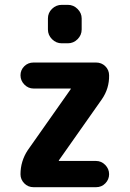

<svg xmlns="http://www.w3.org/2000/svg" viewBox="-20 -780 540 800"><path d="M237.3 -759.8H262.7Q286.1 -759.8 303.2 -742.7Q320.3 -725.6 320.3 -703.1V-657.2Q320.3 -633.8 303.2 -616.7Q286.1 -599.6 262.7 -599.6H237.3Q213.9 -599.6 196.8 -616.7Q179.7 -633.8 179.7 -657.2V-703.1Q179.7 -726.6 196.8 -743.2Q213.9 -759.8 237.3 -759.8ZM404.3 -366.2 225.6 -112.3V-111.3L224.6 -110.4Q224.6 -109.4 225.6 -109.4H379.9Q402.3 -109.4 418.5 -92.8Q434.6 -76.2 434.6 -54.2Q434.6 -32.2 418.9 -16.1Q403.3 0 379.9 0H120.1Q96.7 0 81.1 -16.1Q65.4 -32.2 65.4 -53.7Q65.4 -108.4 95.7 -154.3L274.4 -408.2V-409.2L275.4 -410.2Q275.4 -411.1 274.4 -411.1H120.1Q97.7 -411.1 81.5 -427.7Q65.4 -444.3 65.4 -466.3Q65.4 -488.3 81.1 -503.9Q96.7 -519.5 120.1 -519.5H379.9Q403.3 -519.5 418.9 -503.9Q434.6 -488.3 434.6 -465.8Q435.5 -411.1 404.3 -366.2Z"/></svg>

Font: Rounded Mgen+ 1m bold
Style: Bold
Weight: 700
Designer: [Source Han Sans]
Ryoko NISHIZUKA  (kana & ideographs); Paul D. Hunt (Latin, Greek & Cyrillic); Wenlong ZHANG  (bopomofo
Version: Version 1.059.20150602